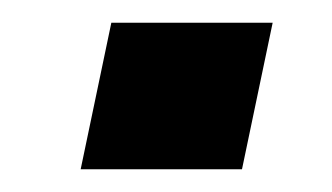

<svg xmlns="http://www.w3.org/2000/svg" viewBox="-20 -384 292 169"><path d="M51 -235 78 -364H220L193 -235Z"/></svg>

Font: Saira Semi Condensed SemiBold
Style: Italic
Weight: 600
Width: 4
Italic angle: -12°
Designer: Hector Gatti with collaboration of the Omnibus-Type team
Foundry: Omnibus-Type
Version: Version 1.001; ttfautohint (v1.8)